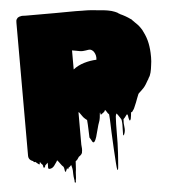

<svg xmlns="http://www.w3.org/2000/svg" viewBox="-56 -752 817 924"><g transform="rotate(-5 352.5 -290.0)"><path d="M686 -446Q686 -428 683 -410Q681 -391 677 -375Q673 -359 666 -350Q665 -347 663.5 -344Q662 -341 660 -339Q655 -330 649.5 -321Q644 -312 637 -304Q636 -303 634.5 -301.5Q633 -300 631 -298L624 -291Q620 -288 613 -281Q611 -279 610 -277Q608 -273 608 -272L602 -257Q598 -247 594.5 -237Q591 -227 586 -217L583 -210Q580 -204 577 -201Q576 -198 572 -194Q568 -192 567 -192Q566 -185 565.5 -177.5Q565 -170 563 -162Q562 -160 561 -157Q560 -154 558 -154Q556 -153 555.5 -156.5Q555 -160 554 -161Q552 -167 551.5 -174Q551 -181 547 -185L544 -182Q542 -180 538 -174Q534 -168 528 -163Q526 -144 529 -124.5Q532 -105 524 -88Q520 -80 519.5 -91.5Q519 -103 520 -120.5Q521 -138 520 -147Q519 -161 517.5 -163Q516 -165 512 -172Q508 -177 504.5 -183Q501 -189 496 -193Q495 -189 493.5 -185Q492 -181 492 -176Q491 -165 490.5 -143Q490 -121 490 -96.5Q490 -72 489.5 -50Q489 -28 488 -17Q488 -17 487.5 -4.5Q487 8 485.5 25Q484 42 483 57Q482 72 480 78Q480 79 478.5 78Q477 77 477 76Q475 68 474.5 59Q474 50 473 41Q472 25 471 9Q470 -7 469 -23Q468 -43 467 -63.5Q466 -84 465 -104Q464 -126 463.5 -147.5Q463 -169 461 -191Q462 -190 459.5 -193.5Q457 -197 455 -198Q453 -202 450.5 -205.5Q448 -209 445 -213L443 -215Q443 -214 441 -210Q439 -205 425 -196Q424 -196 423 -194.5Q422 -193 421 -194Q420 -196 419.5 -199Q419 -202 419 -204Q417 -204 417 -202Q416 -195 415.5 -187Q415 -179 413 -171Q412 -165 409.5 -159Q407 -153 405 -146L393 -102Q392 -96 389.5 -89Q387 -82 385 -77Q384 -75 382 -71Q380 -67 377 -65Q372 -62 368 -70Q364 -78 362 -81Q361 -83 359.5 -85Q358 -87 357 -89Q356 -110 355.5 -131Q355 -152 353 -174Q353 -175 352 -175Q351 -175 350 -176L343 -182Q337 -187 332.5 -193.5Q328 -200 323 -207Q320 -211 317 -215L315 -214V-58Q316 -49 316.5 -40Q317 -31 315 -22V-20Q314 -19 314 -18Q313 -14 310 -11Q306 -6 298 -1L290 11Q289 12 285.5 15.5Q282 19 281 19Q280 32 279.5 45.5Q279 59 277 72Q276 81 276 90.5Q276 100 274 109Q273 112 273.5 117Q274 122 270 121Q267 121 267.5 116.5Q268 112 267 108Q264 90 264 80.5Q264 71 263.5 61.5Q263 52 258 35L248 45H247Q245 47 244 47Q243 49 243 51Q243 53 241 54Q240 54 239.5 52Q239 50 237 49Q235 51 234.5 54Q234 57 232 59Q231 60 231 62Q231 64 229 65Q225 65 225 60Q224 55 223.5 50.5Q223 46 221 42Q221 41 220.5 41Q220 41 220 40Q216 37 213 33Q210 29 207 25L199 14L197 12Q196 10 195 9Q194 8 192 7L189 13Q184 21 176 31.5Q168 42 157 44Q145 47 146 36Q147 25 146 14L140 20Q140 21 137 23Q136 24 135.5 24Q135 24 134 25Q133 27 132.5 30Q132 33 130 35Q126 39 125 36Q123 33 123 29.5Q123 26 121 22Q120 21 118.5 19.5Q117 18 115 16L109 7Q108 10 108 13.5Q108 17 106 19Q105 20 102 17Q100 16 98 14L87 5Q81 7 80 5Q77 -1 76 -0.5Q75 0 73 -1Q69 -3 66 -5Q55 -13 55 -27V-669Q55 -674 55.5 -679.5Q56 -685 60 -689Q63 -695 72 -698Q78 -700 81 -700Q83 -701 90 -700.5Q97 -700 103 -700H203Q215 -700 245 -700Q275 -700 311 -700.5Q347 -701 376 -700H385Q404 -700 422 -698.5Q440 -697 457 -695Q477 -694 497.5 -690.5Q518 -687 532 -681Q545 -676 550 -671Q550 -671 554 -669Q554 -669 554.5 -669Q555 -669 555 -668Q582 -656 604 -640Q607 -639 608.5 -637Q610 -635 613 -632Q626 -620 638 -607Q641 -603 644 -599.5Q647 -596 650 -591Q653 -587 655.5 -582.5Q658 -578 660 -573Q674 -546 680 -516.5Q686 -487 686 -453ZM310 -514V-422Q333 -440 363 -449Q393 -458 423 -459Q426 -480 415 -497Q414 -499 411 -502Q408 -505 406 -506L401 -509Q395 -511 388.5 -510Q382 -509 376 -508Q369 -507 362.5 -506.5Q356 -506 349 -507Q342 -508 335.5 -509.5Q329 -511 322 -512Q322 -512 318.5 -512.5Q315 -513 310 -514ZM290 11Q290 11 290 11Z"/></g></svg>

Font: Rubik Wet Paint
Style: Regular
Weight: 400
Designer: Hubert and Fischer, NaN
Foundry: Hubert and Fischer, NaN
Version: Version 2.200